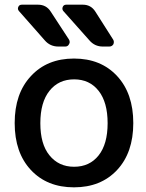

<svg xmlns="http://www.w3.org/2000/svg" viewBox="-20 -803 616 811"><path d="M188.5 -147.5Q227.5 -98.6 293 -98.6Q358.4 -98.6 396.5 -146.5Q434.6 -194.3 434.6 -282.7Q434.6 -371.1 396.5 -419.4Q358.4 -467.8 293 -467.8Q227.5 -467.8 189 -419.4Q150.4 -371.1 150.4 -282.7Q150.4 -194.3 188.5 -147.5ZM110.4 -481.4Q178.7 -555.7 292.5 -555.7Q406.2 -555.7 474.6 -481.9Q543 -408.2 543 -283.2Q543 -158.2 474.6 -85Q406.2 -11.7 292.5 -11.7Q178.7 -11.7 110.4 -85Q42 -158.2 42 -283.2Q42 -408.2 110.4 -481.4ZM330.1 -783.2Q364.3 -783.2 382.8 -753.9L458 -635.7Q460.9 -630.9 460.9 -626Q460.9 -621.1 459 -616.2Q453.1 -606.4 441.4 -606.4H414.1Q379.9 -606.4 357.4 -632.8L247.1 -756.8Q241.2 -764.6 245.1 -773.9Q249 -783.2 259.8 -783.2ZM140.6 -783.2Q175.8 -783.2 194.3 -753.9L271.5 -635.7Q274.4 -630.9 274.4 -625Q274.4 -621.1 271.5 -616.2Q266.6 -606.4 255.9 -606.4H226.6Q191.4 -606.4 168.9 -632.8L59.6 -756.8Q55.7 -761.7 55.7 -766.6Q55.7 -770.5 57.6 -774.4Q61.5 -783.2 72.3 -783.2Z"/></svg>

Font: Gen Jyuu GothicL Medium
Style: Regular
Weight: 500
Designer: [Source Han Sans]
Ryoko NISHIZUKA  (kana & ideographs); Paul D. Hunt (Latin, Greek & Cyrillic); Wenlong ZHANG  (bopomofo
Version: Version 1.002.20150607